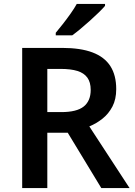

<svg xmlns="http://www.w3.org/2000/svg" viewBox="-20 -958 686 978"><path d="M296 -714Q390 -714 451 -691Q512 -668 542 -621.5Q572 -575 572 -504Q572 -452 552.5 -415Q533 -378 502 -353.5Q471 -329 435 -314L640 0H496L325 -282H221V0H93V-714ZM288 -607H221V-387H292Q371 -387 406.5 -415.5Q442 -444 442 -500Q442 -539 425 -562.5Q408 -586 374.5 -596.5Q341 -607 288 -607ZM515 -928Q503 -914 482.5 -894Q462 -874 437.5 -852Q413 -830 389.5 -810.5Q366 -791 348 -778H264V-791Q280 -810 300 -835.5Q320 -861 339.5 -888.5Q359 -916 371 -938H515Z"/></svg>

Font: Noto Sans Armenian SemiBold
Style: Regular
Weight: 600
Designer: Monotype Design Team
Foundry: Monotype Imaging Inc.
Version: Version 2.007